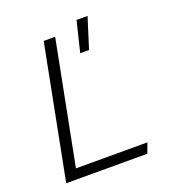

<svg xmlns="http://www.w3.org/2000/svg" viewBox="-139 -882 899 991"><g transform="rotate(-20 310.0 -387.0)"><path d="M55 0H500.5L521 -55H128.5L260 -730H197ZM352.5 -606H401L454 -774H393.5Z"/></g></svg>

Font: Monaspace Krypton ExtraLight
Style: Italic
Weight: 200
Italic angle: -11°
Designer: Riley Cran & the Lettermatic Team
Foundry: Lettermatic
Version: Version 1.101 (Monaspace Krypton)